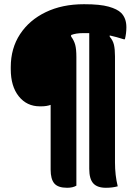

<svg xmlns="http://www.w3.org/2000/svg" viewBox="-20 -730 640 910"><path d="M373 -573Q340 -573 317 -564V-557Q331 -538 336.5 -517.5Q342 -497 342 -460V150Q325 160 298 160Q255 160 237.5 139.5Q220 119 220 74V-233Q201 -226 175 -226H169Q107 -226 69 -273.5Q31 -321 31 -402V-412Q31 -501 75 -568Q119 -635 197 -672.5Q275 -710 377 -710H380Q454 -710 495 -698.5Q536 -687 554 -669Q579 -644 579 -601Q579 -572 572 -544H566Q532 -555 500 -562V-556Q515 -539 520 -518Q525 -497 525 -463V40Q525 101 538 153Q513 160 482 160Q441 160 422 139Q403 118 403 70V-573Q389 -573 373 -573Z"/></svg>

Font: Recursive Mn Csl St XBd
Style: Regular
Weight: 800
Monospace: yes
Version: Version 1.079;hotconv 1.0.112;makeotfexe 2.5.65598; ttfautoh